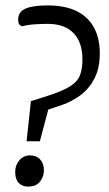

<svg xmlns="http://www.w3.org/2000/svg" viewBox="-20 -680 401 708"><path d="M78 -159 94 -307 154 -326Q210 -344 237.5 -361Q265 -378 274.5 -401.5Q284 -425 284 -461Q284 -524 251 -558Q218 -592 156 -592Q137 -592 110.5 -590.5Q84 -589 61 -583Q60 -583 53.5 -587.5Q47 -592 47 -608Q47 -636 73.5 -648Q100 -660 155 -660Q222 -660 264.5 -638Q307 -616 327.5 -576.5Q348 -537 348 -484Q348 -429 328.5 -391Q309 -353 277.5 -329.5Q246 -306 209 -293L158 -276L127 -159ZM83 8Q62 8 49 -5.5Q36 -19 36 -46Q36 -71 51.5 -89Q67 -107 90 -107Q115 -107 128.5 -91.5Q142 -76 142 -52Q142 -30 128 -11Q114 8 83 8Z"/></svg>

Font: Faustina Light
Style: Italic
Weight: 300
Italic angle: -8°
Designer: Alfonso Garcia
Foundry: http://www.omnibus-type.com
Version: Version 1.200